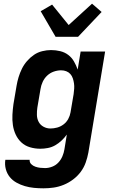

<svg xmlns="http://www.w3.org/2000/svg" viewBox="-20 -800 640 1043"><path d="M216 223Q190 223 164.5 220.5Q139 218 115 211Q91 204 69.5 192Q48 180 33 161.5Q18 143 11.5 118.5Q5 94 9 68H141Q140 82 149.5 91.5Q159 101 172 105.5Q185 110 198 111.5Q211 113 225 113Q244 113 263.5 105.5Q283 98 297 83Q311 68 319 49Q327 30 330 11L343 -69Q330 -51 314 -36Q298 -21 279.5 -10.5Q261 0 240 4Q219 8 199 8Q170 8 143 0Q116 -8 96.5 -26Q77 -44 65.5 -68.5Q54 -93 50 -120.5Q46 -148 47.5 -176.5Q49 -205 53 -234L70 -334Q74 -358 81 -381Q88 -404 99 -426.5Q110 -449 127 -468.5Q144 -488 164.5 -502Q185 -516 209.5 -522Q234 -528 257 -528Q283 -528 307.5 -522Q332 -516 351 -501.5Q370 -487 382 -466Q394 -445 402 -422L418 -520H551L460 29Q455 56 445.5 83Q436 110 418.5 133.5Q401 157 377 175Q353 193 326 204Q299 215 271.5 219Q244 223 216 223ZM254 -102Q272 -102 290.5 -107Q309 -112 325 -124Q341 -136 350.5 -153.5Q360 -171 363 -189L380 -289Q382 -304 383 -318.5Q384 -333 382 -347Q380 -361 375.5 -374.5Q371 -388 362 -398Q353 -408 340 -413Q327 -418 312 -418Q292 -418 272 -411Q252 -404 236.5 -389.5Q221 -375 212 -355.5Q203 -336 200 -316L183 -216Q180 -196 180.5 -175.5Q181 -155 190 -138Q199 -121 216.5 -111.5Q234 -102 254 -102ZM282 -600 201 -739 263 -775 353 -664 480 -780 532 -735 404 -600Z"/></svg>

Font: Iosevka Aile Extrabold Oblique
Style: Regular
Weight: 800
Italic angle: -9°
Designer: Belleve Invis
Foundry: Belleve Invis
Version: Version 31.1.0; ttfautohint (v1.8.4)